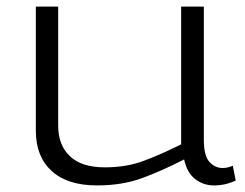

<svg xmlns="http://www.w3.org/2000/svg" viewBox="-20 -554 746 584"><path d="M275 10Q185 10 137 -34Q89 -78 89 -156V-534H157V-171Q157 -113 192.5 -79Q228 -45 299 -45Q364 -45 416.5 -64.5Q469 -84 531 -115V-534H600V-129Q600 -80 617 -61.5Q634 -43 657 -43Q673 -43 688 -50L697 -5Q666 10 631 10Q599 10 574 -9Q549 -28 540 -69Q472 -34 411.5 -12Q351 10 275 10Z"/></svg>

Font: Georama Extended Light
Style: Regular
Weight: 300
Width: 7
Designer: Jean-Baptiste Levee
Foundry: Production Type
Version: Version 1.000